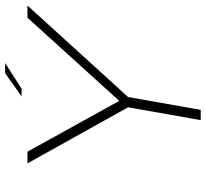

<svg xmlns="http://www.w3.org/2000/svg" viewBox="-47 -755 802 748"><g transform="rotate(-90 354.0 -381.0)"><path d="M260 0 310 -283 91.5 -675H137L335 -317.5L659 -675H706.5L350 -283L300 0ZM352.5 -698 443 -762H482.5L382.5 -698Z"/></g></svg>

Font: Anybody ExtraExpanded ExtraLight
Style: Italic
Weight: 200
Width: 8
Italic angle: -10°
Designer: Tyler Finck
Foundry: Etcetera Type Company
Version: Version 1.010; ttfautohint (v1.8.3) -l 8 -r 50 -G 200 -x 14 